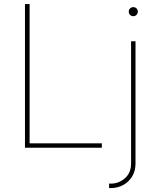

<svg xmlns="http://www.w3.org/2000/svg" viewBox="-20 -748 796 972"><path d="M106.4 0V-727.5H129.9V-22.5H495.6V0ZM643.6 -539.1H666V79.1Q666 117.7 648.7 145.8Q631.3 173.8 603 189Q574.7 204.1 541 204.1H532.2V181.6H541Q581.5 181.6 612.5 154.3Q643.6 127 643.6 79.1ZM654.8 -666Q645.5 -666 638.7 -672.6Q631.8 -679.2 631.8 -689Q631.8 -698.7 638.7 -705.3Q645.5 -711.9 654.8 -711.9Q664.6 -711.9 671.1 -705.3Q677.7 -698.7 677.7 -689Q677.7 -679.7 671.1 -672.9Q664.6 -666 654.8 -666Z"/></svg>

Font: Inter 18pt Thin
Style: Regular
Weight: 250
Designer: Rasmus Andersson
Foundry: rsms
Version: Version 4.001;git-66647c0bb